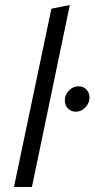

<svg xmlns="http://www.w3.org/2000/svg" viewBox="-20 -750 379 770"><path d="M36 0ZM260 -730 108 0H36L186 -715ZM284 -302Q265 -302 252.5 -315Q240 -328 240 -348Q240 -370 256.5 -387Q273 -404 295 -404Q314 -404 326.5 -391Q339 -378 339 -359Q339 -337 322.5 -319.5Q306 -302 284 -302Z"/></svg>

Font: Red Hat Text
Style: Italic
Weight: 400
Italic angle: -12°
Designer: Pentagram / MCKL
Foundry: Pentagram / MCKL
Version: Version 1.005; Red Hat Text Italic